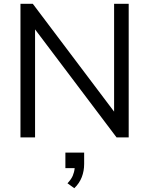

<svg xmlns="http://www.w3.org/2000/svg" viewBox="-20 -725 787 1013"><path d="M88 0V-705H153L582 -136V-705H659V0H595L165 -570V0ZM372 268 336 242Q356 221 364 202Q372 183 374 162H325V80H424V140Q424 177 411.5 209.5Q399 242 372 268Z"/></svg>

Font: Mulish
Style: Regular
Weight: 400
Designer: Vernon Adams
Foundry: Vernon Adams
Version: Version 3.603; ttfautohint (v1.8.3)